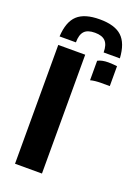

<svg xmlns="http://www.w3.org/2000/svg" viewBox="-148 -846 661 911"><g transform="rotate(20 182.0 -391.0)"><path d="M248 -494V-592.5Q268.5 -603.5 301 -603.5Q313 -603.5 325.2 -602.5Q337.5 -601.5 345.5 -600.5V-500H302.5Q269.5 -500 248 -494ZM49 0V-600H185V0ZM193.5 -781.5Q117 -781.5 81 -748.2Q45 -715 41 -640H123.5Q123.5 -678.5 139.8 -696.2Q156 -714 193.5 -714Q230 -714 246.8 -696.2Q263.5 -678.5 263.5 -640H345.5Q341 -715 305.2 -748.2Q269.5 -781.5 193.5 -781.5Z"/></g></svg>

Font: Big Shoulders Stencil Text ExtraBold
Style: Regular
Weight: 800
Designer: Patric King
Foundry: XO Type Co
Version: Version 1.000